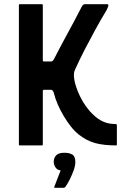

<svg xmlns="http://www.w3.org/2000/svg" viewBox="-20 -693 588 915"><path d="M74 0Q70 0 70 -4Q70 -171 70 -337Q70 -503 70 -669Q70 -673 74 -673Q77 -673 92 -673Q107 -673 126.5 -673Q146 -673 161.5 -673Q177 -673 180 -673Q184 -673 184 -669Q184 -631 184 -599.5Q184 -568 184 -539Q184 -510 184 -478Q184 -446 184 -408Q184 -405 184.5 -402.5Q185 -400 188 -400H224Q228 -400 231.5 -403.5Q235 -407 237 -411Q257 -449 272.5 -479Q288 -509 303.5 -536.5Q319 -564 334.5 -594Q350 -624 370 -662Q374 -669 377.5 -671Q381 -673 386 -673Q389 -673 404 -673Q419 -673 437 -673Q455 -673 470.5 -673Q486 -673 489 -673Q497 -673 496.5 -667Q496 -661 488 -645Q459 -597 434.5 -552Q410 -507 386 -461Q362 -415 338 -362Q334 -353 333 -346.5Q332 -340 332 -334Q333 -311 341 -285Q349 -259 361.5 -233.5Q374 -208 390.5 -185Q407 -162 425 -146Q445 -126 470.5 -114Q496 -102 529 -102Q531 -102 534 -101Q537 -100 537 -98V-5Q537 0 534 0Q475 0 434 -11Q393 -22 355 -52Q335 -68 317.5 -90.5Q300 -113 284 -139.5Q268 -166 255.5 -194.5Q243 -223 236 -252Q233 -260 229.5 -262.5Q226 -265 224 -265Q215 -265 206 -265Q197 -265 188 -265Q188 -265 186 -264Q184 -263 184 -258Q184 -219 184 -189Q184 -159 184 -131Q184 -103 184 -73Q184 -43 184 -4Q184 0 180 0Q177 0 161.5 0Q146 0 126.5 0Q107 0 92 0Q77 0 74 0ZM339 79Q339 97 331 119Q323 141 312.5 162Q302 183 292 197Q289 202 283 202Q274 202 263.5 202Q253 202 244 202Q238 202 238 200Q238 198 242 189Q247 177 255 155Q263 133 269 119Q252 117 244 104Q236 91 236 79Q236 60 247.5 47.5Q259 35 287 35Q310 35 324.5 43.5Q339 52 339 79Z"/></svg>

Font: Glory Thin SemiBold
Style: Regular
Weight: 600
Version: Version 1.011